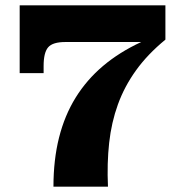

<svg xmlns="http://www.w3.org/2000/svg" viewBox="-20 -702 686 722"><path d="M181 0Q181 -101 202 -184.5Q223 -268 264.5 -335Q306 -402 367.5 -454Q429 -506 511 -544L602 -553Q535 -498 491.5 -437.5Q448 -377 423.5 -309.5Q399 -242 390.5 -165Q382 -88 386 0ZM54 -427V-544H226Q178 -544 161 -524Q144 -504 144 -454V-427ZM54 -544V-682H602V-553L511 -544Z"/></svg>

Font: Montagu Slab
Style: Bold
Weight: 700
Designer: Florian Karsten
Foundry: Florian Karsten
Version: Version 1.000